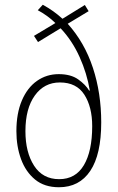

<svg xmlns="http://www.w3.org/2000/svg" viewBox="-20 -829 495 808"><path d="M160 -809Q206 -784 243 -750L337 -808L353 -782L265 -729Q336 -650 371 -543.5Q406 -437 406 -314Q406 -179 360 -110Q314 -41 228 -41Q167 -41 127.5 -73.5Q88 -106 68.5 -159.5Q49 -213 49 -277Q49 -352 72 -406Q95 -460 135.5 -488.5Q176 -517 227 -517Q278 -517 309 -495Q340 -473 355 -448H358Q346 -520 315 -589Q284 -658 235 -710L140 -652L123 -678L213 -732Q197 -748 177.5 -762Q158 -776 139 -786ZM232 -482Q166 -482 126.5 -427Q87 -372 87 -277Q87 -188 123.5 -131.5Q160 -75 229 -75Q298 -75 333 -134Q368 -193 368 -298Q368 -379 335 -430.5Q302 -482 232 -482Z"/></svg>

Font: Noto Sans Tamil UI Condensed ExtraLight
Style: Regular
Weight: 200
Width: 3
Designer: Jelle Bosma - Monotype Design Team
Foundry: Monotype Imaging Inc.
Version: Version 2.004; ttfautohint (v1.8.4.7-5d5b)